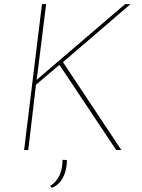

<svg xmlns="http://www.w3.org/2000/svg" viewBox="-20 -722 681 924"><path d="M160 -365 155 -331 152 -334 582 -702H608L283 -423L564 0H539L266 -410L153 -314L116 0H96L182 -702H202ZM230 182 221 173Q251 155 266 122.5Q281 90 281 47L302 48Q302 74 295.5 100Q289 126 273.5 148Q258 170 230 182Z"/></svg>

Font: Josefin Sans Thin Thin
Style: Italic
Weight: 250
Italic angle: -7°
Version: Version 2.000